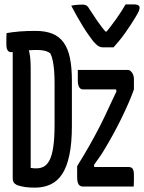

<svg xmlns="http://www.w3.org/2000/svg" viewBox="-20 -851 657 876"><path d="M142 -710Q187 -710 218.5 -697.5Q250 -685 270 -657.5Q290 -630 299 -587Q308 -544 308 -482V-277Q308 -198 296.5 -143.5Q285 -89 263.5 -56.5Q242 -24 210.5 -9.5Q179 5 141 5Q128 5 117 4.5Q106 4 95.5 2.5Q85 1 77 -1Q69 -3 62.5 -5Q56 -7 52 -10Q45 -14 41.5 -20.5Q38 -27 38 -38Q38 -114 38 -195Q38 -276 38 -360Q38 -444 38 -530Q38 -616 38 -700L119 -650L109 -629Q116 -609 118 -586.5Q120 -564 120 -538Q120 -483 120 -426.5Q120 -370 120 -313Q120 -256 120 -199Q120 -142 120 -85Q124 -85 127.5 -84Q131 -83 136 -83Q141 -83 148 -83Q165 -83 180 -91Q195 -99 206 -120Q217 -141 223 -180.5Q229 -220 229 -283V-472Q229 -503 227 -528Q225 -553 221 -573Q217 -593 210 -607Q203 -613 193.5 -616.5Q184 -620 172.5 -621.5Q161 -623 147 -623Q130 -623 113 -621.5Q96 -620 81 -618Q66 -616 53 -614.5Q40 -613 30 -613Q23 -613 18 -617.5Q13 -622 11 -630Q9 -638 9 -650Q9 -663 9 -675.5Q9 -688 10 -700Q21 -702 36.5 -704Q52 -706 69.5 -707.5Q87 -709 106 -709.5Q125 -710 142 -710ZM335 -532H562Q571 -532 577.5 -525.5Q584 -519 587.5 -510Q591 -501 591 -491V-443Q582 -417 567.5 -383.5Q553 -350 535 -313Q517 -276 496.5 -238.5Q476 -201 454 -165Q443 -146 431.5 -130.5Q420 -115 409 -99L410 -89H567Q580 -89 585.5 -80.5Q591 -72 591 -54Q591 -40 591 -26.5Q591 -13 590 0H359Q349 0 343 -5Q337 -10 334.5 -19.5Q332 -29 332 -43V-93Q360 -138 385.5 -182.5Q411 -227 434 -272Q457 -317 477 -361Q486 -381 494.5 -398.5Q503 -416 511 -433L510 -443H361Q351 -443 345.5 -448Q340 -453 337.5 -462Q335 -471 335 -483Q335 -495 335 -507.5Q335 -520 335 -532ZM498 -635Q493 -635 484 -635Q475 -635 465.5 -635Q456 -635 450 -635Q439 -635 429.5 -640.5Q420 -646 405 -663Q396 -675 383.5 -692.5Q371 -710 357.5 -732Q344 -754 330.5 -778Q317 -802 305 -825Q313 -827 321.5 -828Q330 -829 339.5 -829.5Q349 -830 357 -830Q368 -830 375 -825.5Q382 -821 389 -808Q404 -785 424 -755.5Q444 -726 475 -690L441 -707H487L452 -689Q485 -729 510.5 -765Q536 -801 553 -831H590Q600 -831 606 -829Q612 -827 614.5 -824Q617 -821 617 -816Q617 -810 613.5 -801Q610 -792 599 -774Q590 -759 577.5 -739.5Q565 -720 551 -700.5Q537 -681 523 -664Q509 -647 498 -635Z"/></svg>

Font: Rec Mono Semicasual
Style: Regular
Weight: 400
Version: Version 1.085; ttfautohint (v1.8.4.7-5d5b)